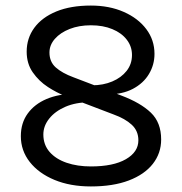

<svg xmlns="http://www.w3.org/2000/svg" viewBox="-20 -659 654 691"><path d="M307 12Q233 12 176.2 -11.5Q119.5 -35 87.2 -76Q55 -117 55 -169Q55 -216.5 79.8 -250.5Q104.5 -284.5 147.8 -302.8Q191 -321 246 -321Q260.5 -321 274 -319.5Q287.5 -318 303 -314V-291Q253 -291 215.5 -274.8Q178 -258.5 157 -232Q136 -205.5 136 -175Q136 -138 158.5 -112.2Q181 -86.5 219.8 -73.2Q258.5 -60 307 -60Q388 -60 433 -86Q478 -112 478 -154Q478 -188 454.2 -210Q430.5 -232 389 -247L216 -313Q184.5 -325 152.2 -346Q120 -367 98 -398.5Q76 -430 76 -473Q76 -521.5 103.5 -559Q131 -596.5 182.8 -617.8Q234.5 -639 307 -639Q373.5 -639 425.2 -616.2Q477 -593.5 506.5 -554.2Q536 -515 536 -465Q536 -426 516.2 -392.8Q496.5 -359.5 458.2 -339.2Q420 -319 364 -319Q350.5 -319 338.2 -320.8Q326 -322.5 311 -327V-352Q351.5 -352 384 -365.8Q416.5 -379.5 435.8 -404Q455 -428.5 455 -461Q455 -492 436.2 -516.2Q417.5 -540.5 384.2 -554.2Q351 -568 307 -568Q264.5 -568 230.8 -554.8Q197 -541.5 177.5 -519.2Q158 -497 158 -470Q158 -436.5 180.8 -416.2Q203.5 -396 244 -381L417 -315Q486 -289 523 -253.5Q560 -218 560 -157Q560 -107.5 530 -69.2Q500 -31 443.5 -9.5Q387 12 307 12Z"/></svg>

Font: Karla
Style: Regular
Weight: 400
Designer: Jonathan Pinhorn
Version: Version 2.004;gftools[0.9.33]